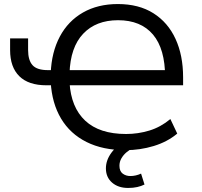

<svg xmlns="http://www.w3.org/2000/svg" viewBox="-20 -734 1001 950"><path d="M601 9Q489 9 408 -31.5Q327 -72 282 -147.5Q237 -223 231 -327L250 -312H210Q121 -312 75.5 -357Q30 -402 30 -486V-544H119V-487Q119 -436 141 -411.5Q163 -387 217 -387H246L231 -372Q235 -476 276 -553Q317 -630 390.5 -672Q464 -714 563 -714Q667 -714 739 -668.5Q811 -623 848.5 -541.5Q886 -460 886 -351V-312H308L324 -327Q331 -203 401.5 -137Q472 -71 604 -71Q663 -71 719 -88Q775 -105 823 -145L857 -73Q808 -32 740.5 -11.5Q673 9 601 9ZM564 -634Q455 -634 391.5 -567Q328 -500 324 -371L308 -387H818L797 -352Q797 -492 737 -563Q677 -634 564 -634ZM614 196Q565 196 534.5 169.5Q504 143 504 99Q504 59 531 22Q558 -15 603 -37L636 0Q621 7 606 19.5Q591 32 581 49Q571 66 571 86Q571 113 587 125Q603 137 625 137Q638 137 651.5 134Q665 131 678 125L695 179Q679 187 659 191.5Q639 196 614 196Z"/></svg>

Font: Nunito Sans 8pt
Style: Regular
Weight: 400
Version: Version 3.101;gftools[0.9.27]